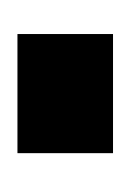

<svg xmlns="http://www.w3.org/2000/svg" viewBox="15 -165 150 220"><g transform="rotate(90 90.0 -55.0)"><path d="M19 -109.5V0H155.5V-109.5Z"/></g></svg>

Font: Anybody ExtraCondensed
Style: Bold
Weight: 700
Width: 2
Version: Version 1.113;gftools[0.9.25]